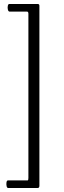

<svg xmlns="http://www.w3.org/2000/svg" viewBox="-20 -767 319 960"><path d="M21 173Q15 173 13 163.5Q11 154 12.5 144.5Q14 135 20 135H118Q122 135 122 123V-698Q122 -709 115 -709H28Q22 -709 19.5 -718.5Q17 -728 19 -737.5Q21 -747 26 -747H169Q177 -747 177 -738V162Q177 173 168 173Z"/></svg>

Font: Junicode Two Beta Condensed
Style: Italic
Weight: 400
Width: 3
Italic angle: -9°
Version: Version 1.053; ttfautohint (v1.8.4)